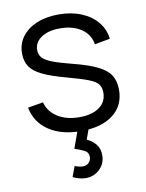

<svg xmlns="http://www.w3.org/2000/svg" viewBox="-88 -618 701 920"><g transform="rotate(-10 262.5 -157.5)"><path d="M271.7 14.3Q176.7 14.3 115.4 -26.6Q54.2 -67.5 40 -140.7L115 -153Q126.8 -107 169.8 -79.8Q212.7 -52.7 275.7 -52.7Q337 -52.7 372.5 -78.4Q408 -104.2 408 -148.7Q408 -173.7 396.7 -189.4Q385.3 -205.2 350.9 -218.7Q316.5 -232.2 248 -250.7Q174.7 -270.3 133 -290.5Q91.3 -310.7 74 -336.9Q56.7 -363.2 56.7 -401Q56.7 -447 82.5 -481.8Q108.3 -516.5 154.4 -535.8Q200.5 -555 261.7 -555Q322.5 -555 370.7 -535.3Q418.8 -515.7 448.4 -480.2Q478 -444.7 483.3 -397.7L408.3 -384Q400.8 -431.7 361.2 -459.3Q321.5 -487 260.7 -488Q203.2 -489.5 167.1 -466.3Q131 -443.2 131 -404.7Q131 -383 143.9 -367.7Q156.8 -352.3 191.1 -339Q225.3 -325.7 289 -309.7Q363.5 -290.7 406.1 -269.6Q448.7 -248.5 466.5 -219.9Q484.3 -191.3 484.3 -149.7Q484.3 -73 427.7 -29.3Q371 14.3 271.7 14.3ZM256 240Q238 240 222.2 235.5Q206.3 231 192.3 224.3L211.3 173.7Q234.5 182.3 250 182.3Q269.5 182.3 280.1 170.2Q290.7 158 290.7 143.3Q290.7 120.3 270.2 110.2Q249.8 100.2 224.3 92.3L261.3 -10.3L315.7 -10.7L290.3 59.3Q317.2 71.3 333.9 92.2Q350.7 113.2 350.7 145.7Q350.7 186.2 322.6 213.1Q294.5 240 256 240Z"/></g></svg>

Font: Manrope Variable Light
Style: Regular
Weight: 200
Designer: Mikhail Sharanda
Foundry: Mikhail Sharanda
Version: Version 4.505